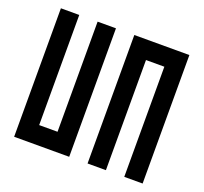

<svg xmlns="http://www.w3.org/2000/svg" viewBox="-121 -841 1042 983"><g transform="rotate(20 400.0 -350.0)"><path d="M150 -100V-700H50V0H350V-700H250V-100ZM750 -700H450V0H550V-600H650V0H750Z"/></g></svg>

Font: Mourier
Style: Regular
Weight: 400
Designer: Eric Mourier
Foundry: Velvetyne Type Foundry
Version: Version 2.000;hotconv 1.0.109;makeotfexe 2.5.65596